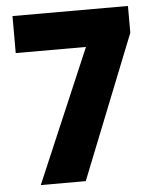

<svg xmlns="http://www.w3.org/2000/svg" viewBox="-51 -744 637 787"><g transform="rotate(-5 267.5 -350.0)"><path d="M85 0 318.8 -547.9H29.8V-700.2H504.9V-589.8L270 0Z"/></g></svg>

Font: TASA Explorer
Style: Regular
Weight: 900
Designer: Weizhong Zhang
Foundry: Local Remote
Version: Version 1.000;Glyphs 3.1.2 (3151)